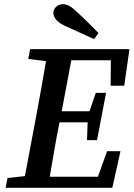

<svg xmlns="http://www.w3.org/2000/svg" viewBox="-20 -898 639 918"><path d="M115 -616 124 -663H599L574 -488H509L510 -610H321L275 -366H408L438 -454H487L444 -228H396L399 -313H265L264 -310Q251 -246 240 -182Q229 -118 218 -53H448L492 -175H556L517 0H7L16 -47L99 -56L155 -353Q167 -416 178 -479.5Q189 -543 200 -606ZM451 -740 430 -711Q395 -727 359.5 -743Q324 -759 289 -775Q257 -791 246 -807Q235 -823 235 -836Q235 -853 248.5 -865.5Q262 -878 281 -878Q296 -878 311.5 -869.5Q327 -861 349 -840Q375 -816 400.5 -791Q426 -766 451 -740Z"/></svg>

Font: Source Serif Pro SemiBold
Style: Italic
Weight: 600
Italic angle: -12°
Designer: Frank Grießhammer
Foundry: Adobe Systems Incorporated
Version: Version 3.001;hotconv 1.0.111;makeotfexe 2.5.65597